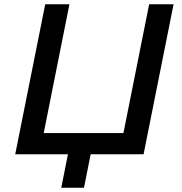

<svg xmlns="http://www.w3.org/2000/svg" viewBox="-20 -720 847 896"><path d="M790 -700 650 0H403L372 156H266L297 0H51L191 -700H304L184 -99H556L676 -700Z"/></svg>

Font: Argentum Sans
Style: Italic
Weight: 400
Italic angle: -11.3099°
Designer: Julieta Ulanovsky, Owen Earl, Rasmus Andersson, Cristiano Sobral
Foundry: The Argentum Sans Project Authors
Version: Version 3.131; ttfautohint (v1.8.4.7-5d5b-dirty)